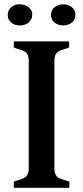

<svg xmlns="http://www.w3.org/2000/svg" viewBox="-20 -890 394 910"><path d="M307.6 -693.8V-665Q293.5 -659.2 280.8 -655.8Q268.1 -652.3 258.8 -647Q237.8 -635.3 237.8 -604V-89.8Q237.8 -58.6 258.8 -46.9Q268.6 -41.5 281.2 -38.1Q293.9 -34.7 308.6 -28.8V0H45.4V-28.8Q59.6 -34.7 72.3 -38.1Q85 -41.5 94.7 -46.9Q116.2 -58.6 116.2 -89.8V-604Q116.2 -635.3 94.7 -647Q85 -652.3 72.3 -655.8Q59.6 -659.2 45.4 -665V-693.8ZM115.7 -855.5Q132.8 -841.3 132.8 -825Q132.8 -808.6 128.2 -799.3Q123.5 -790 115.7 -783.2Q99.1 -769.5 74.5 -769.5Q49.8 -769.5 33.2 -783.2Q16.6 -796.9 16.6 -819.3Q16.6 -841.8 33.2 -855.7Q49.8 -869.6 68.1 -869.6Q86.4 -869.6 97.2 -866Q107.9 -862.3 115.7 -855.5ZM221.7 -819.3Q221.7 -841.8 238.3 -855.7Q254.9 -869.6 279.5 -869.6Q304.2 -869.6 320.8 -855.7Q337.4 -841.8 337.4 -819.3Q337.4 -796.9 320.8 -783.2Q304.2 -769.5 279.5 -769.5Q254.9 -769.5 238.3 -783.2Q221.7 -796.9 221.7 -819.3Z"/></svg>

Font: Stardos Stencil
Style: Regular
Weight: 400
Version: Version 1.000